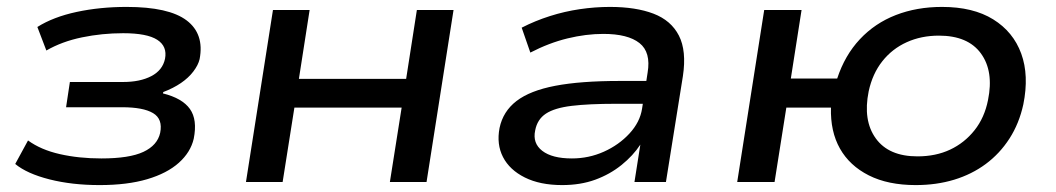

<svg xmlns="http://www.w3.org/2000/svg" viewBox="-20 -526 3052 555"><path d="M268 9Q188 9 123 -7.5Q58 -24 24 -52L61 -120Q98 -93 153 -80.5Q208 -68 273 -68Q354 -68 394.5 -87Q435 -106 443 -142Q451 -182 422.5 -199Q394 -216 333 -216H171L182 -289H336Q385 -289 417.5 -306Q450 -323 457 -356Q464 -392 434.5 -411Q405 -430 336 -430Q275 -430 217 -418Q159 -406 114 -380L88 -448Q134 -477 201.5 -491.5Q269 -506 346 -506Q468 -506 519.5 -467Q571 -428 557 -355Q553 -338 539 -319.5Q525 -301 503 -286Q481 -271 452 -260L451 -256Q507 -242 529 -211Q551 -180 540 -125Q531 -86 497 -55.5Q463 -25 405.5 -8Q348 9 268 9Z M691 0 769 -497H875L844 -298H1154L1185 -497H1291L1213 0H1107L1141 -215H831L797 0Z M1605 9Q1541 9 1497 -13Q1453 -35 1434 -72Q1415 -109 1424 -156Q1434 -204 1473 -234Q1512 -264 1585 -278Q1658 -292 1771 -292H1867L1857 -226H1761Q1682 -226 1632.5 -220Q1583 -214 1558 -197.5Q1533 -181 1527 -149Q1519 -112 1547.5 -90Q1576 -68 1633 -68Q1682 -68 1725.5 -87.5Q1769 -107 1799.5 -140Q1830 -173 1836 -212L1852 -316Q1862 -375 1828.5 -401.5Q1795 -428 1724 -428Q1674 -428 1620.5 -415Q1567 -402 1513 -374L1488 -446Q1527 -466 1569.5 -479.5Q1612 -493 1656 -499.5Q1700 -506 1743 -506Q1818 -506 1869 -486.5Q1920 -467 1942.5 -423Q1965 -379 1954 -306L1905 0H1814L1831 -108Q1810 -76 1776.5 -49Q1743 -22 1700.5 -6.5Q1658 9 1605 9Z M2627 9Q2547 9 2491.5 -19Q2436 -47 2408 -96.5Q2380 -146 2382 -215H2253L2219 0H2111L2189 -497H2297L2266 -299H2400Q2422 -366 2465.5 -412.5Q2509 -459 2569.5 -482.5Q2630 -506 2703 -506Q2793 -506 2851 -470Q2909 -434 2932 -371Q2955 -308 2938 -224Q2926 -169 2898 -125.5Q2870 -82 2829.5 -52Q2789 -22 2738 -6.5Q2687 9 2627 9ZM2632 -74Q2685 -74 2726.5 -93.5Q2768 -113 2797 -149.5Q2826 -186 2836 -237Q2853 -320 2815.5 -371.5Q2778 -423 2694 -423Q2643 -423 2601 -404Q2559 -385 2530.5 -349Q2502 -313 2491 -262Q2474 -178 2511.5 -126Q2549 -74 2632 -74Z"/></svg>

Font: Nunito Sans 7pt SemiExpanded Medium
Style: Italic
Weight: 500
Width: 6
Italic angle: -9°
Designer: Vernon Adams
Foundry: Vernon Adams
Version: Version 3.101;gftools[0.9.27]